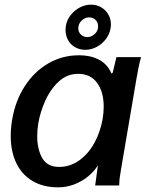

<svg xmlns="http://www.w3.org/2000/svg" viewBox="-20 -795 640 823"><path d="M26 -212Q26 -245.5 32 -282Q46 -364 86.8 -426.5Q127.5 -489 187.5 -523.5Q247.5 -558 317.5 -558Q371 -558 406.8 -537.8Q442.5 -517.5 457.5 -480L463 -483L479 -550H584.5Q578 -527 573 -501.2Q568 -475.5 564 -452L498.5 -67.5Q494 -41.5 492.8 -30.5Q491.5 -19.5 491 0H388L396.5 -63L400 -86.5L395.5 -80Q381.5 -58.5 357.2 -38.5Q333 -18.5 299.8 -5.2Q266.5 8 228.5 8Q165.5 8 119.8 -19Q74 -46 50 -95.8Q26 -145.5 26 -212ZM420 -285.5Q424.5 -312.5 424.5 -338Q424.5 -401 396.2 -439.8Q368 -478.5 315 -478.5Q267 -478.5 231 -444.8Q195 -411 173.8 -362.8Q152.5 -314.5 144.5 -268.5Q139.5 -240 139.5 -211.5Q139.5 -155 161.2 -117.2Q183 -79.5 233.5 -79.5Q279.5 -79.5 318.5 -106.8Q357.5 -134 383.8 -181Q410 -228 420 -285.5ZM261 -666.5Q261 -675.5 262.5 -684.5Q266.5 -709 282.8 -730Q299 -751 322.2 -763Q345.5 -775 370 -775Q394 -775 413.5 -763.8Q433 -752.5 444.2 -733.2Q455.5 -714 455.5 -691Q455.5 -683 454 -674Q449.5 -648 433.5 -627Q417.5 -606 394.2 -593.8Q371 -581.5 346 -581.5Q321.5 -581.5 302 -592.5Q282.5 -603.5 271.8 -623Q261 -642.5 261 -666.5ZM400 -674Q400.5 -677 400.5 -682Q400.5 -698.5 389.8 -709.5Q379 -720.5 362 -720.5Q344 -720.5 329.8 -706.5Q315.5 -692.5 315.5 -674Q315.5 -658 326.5 -647Q337.5 -636 354 -636Q370.5 -636 384 -647.5Q397.5 -659 400 -674Z"/></svg>

Font: JuliaMono SemiBold
Style: Italic
Weight: 600
Italic angle: -9°
Monospace: yes
Designer: cormullion
Foundry: corm
Version: Version 0.056; ttfautohint (v1.8.4)